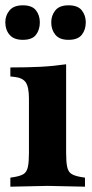

<svg xmlns="http://www.w3.org/2000/svg" viewBox="-29 -700 346 723"><path d="M10 3V-31L28 -34Q50 -38 61 -45.5Q72 -53 76 -71.5Q80 -90 80 -124V-329Q80 -373 67.5 -390.5Q55 -408 21 -411L10 -412V-446Q75 -446 123.5 -448.5Q172 -451 220 -458V-124Q220 -90 224 -71.5Q228 -53 239.5 -45.5Q251 -38 273 -34L291 -31V3L151 0ZM57 -550Q23 -550 7 -569Q-9 -588 -9 -616Q-9 -642 7 -661Q23 -680 57 -680Q92 -680 106.5 -661Q121 -642 121 -616Q121 -588 106.5 -569Q92 -550 57 -550ZM229 -550Q195 -550 179.5 -569Q164 -588 164 -616Q164 -642 179.5 -661Q195 -680 229 -680Q264 -680 279 -661Q294 -642 294 -616Q294 -588 279 -569Q264 -550 229 -550Z"/></svg>

Font: Baskervville
Style: Bold
Weight: 700
Version: Version 1.100